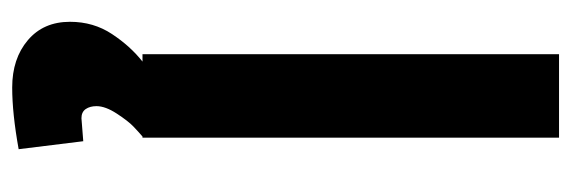

<svg xmlns="http://www.w3.org/2000/svg" viewBox="-334 -396 946 318"><g transform="rotate(90 139.0 -237.0)"><path d="M69.8 0V-689.9H208V0H206.1Q198.7 6.3 189.7 14.9Q180.7 23.4 168.2 42.5Q155.8 61.5 155.8 76.2Q155.8 86.9 160.6 94Q165.5 101.1 175.8 101.1L213.9 98.1L227.1 205.1Q168 215.8 125 215.8Q77.1 215.8 46.6 189.9Q16.1 164.1 16.1 120.1Q16.1 81.1 36.4 50.5Q56.6 20 82 0Z"/></g></svg>

Font: TitilliumText25L
Style: 999 wt
Weight: 900
Designer: Accademia di Belle Arti di Urbino and others
Foundry: Accademia di Belle Arti di Urbino and others.
Version: Version 25.000